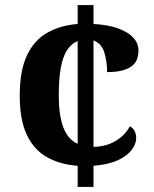

<svg xmlns="http://www.w3.org/2000/svg" viewBox="-20 -734 605 754"><path d="M285 -82.8Q215.7 -88 164.6 -116.7Q113.4 -145.5 85.5 -204.3Q57.5 -263.2 57.5 -358.1Q57.5 -457.7 86.5 -517.8Q115.4 -577.8 167.1 -606.3Q218.7 -634.8 285 -639.8V-714H347.2V-639.8Q405.3 -636.8 444.6 -622.2Q484 -607.6 503.9 -585.5Q523.8 -563.3 523.8 -535.9Q523.8 -520.1 519.2 -504.9Q514.6 -489.7 501.3 -477.6Q488.1 -465.4 463.8 -458.2Q439.4 -450.9 400.6 -450.9Q400.6 -493.6 389.4 -528.8Q378.2 -564 347.2 -575.1V-157.2Q397.7 -158.3 435.2 -181.3Q472.8 -204.2 489.8 -238.1Q503 -231 509 -218.6Q514.9 -206.2 514.9 -192.2Q514.9 -169.2 497.3 -145.5Q479.7 -121.8 442.5 -104.6Q405.3 -87.4 347.2 -83.1V0H285ZM285 -572.8Q261.1 -563.3 244.5 -538.9Q227.8 -514.5 219.3 -470.8Q210.8 -427.1 210.8 -359.1Q210.8 -308.2 218.5 -269.7Q226.1 -231.2 242.3 -206.3Q258.4 -181.3 285 -169Z"/></svg>

Font: Noto Serif Telugu
Style: Regular
Weight: 400
Designer: Jelle Bosma - Monotype Design Team
Foundry: Monotype Imaging Inc.
Version: Version 2.003